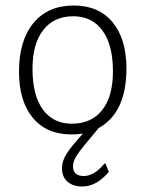

<svg xmlns="http://www.w3.org/2000/svg" viewBox="-20 -482 529 697"><path d="M279 195Q245 195 225 177.5Q205 160 205 129Q205 104 220 79Q235 54 281 3Q260 6 239 6Q149 6 99 -54.5Q49 -115 49 -222Q49 -335 101.5 -398.5Q154 -462 248 -462Q338 -462 388.5 -401.5Q439 -341 439 -233Q439 -73 338 -17Q278 54 261.5 78Q245 102 245 121Q245 157 284 157Q322 157 359 112H363L375 142Q330 195 279 195ZM246 -423Q176 -423 137 -373Q98 -323 98 -232Q98 -136 135.5 -84.5Q173 -33 241 -33Q312 -33 351 -82.5Q390 -132 390 -223Q390 -319 352 -371Q314 -423 246 -423Z"/></svg>

Font: Alegreya Sans Light
Style: Regular
Weight: 300
Designer: Juan Pablo del Peral
Foundry: Huerta Tipografica
Version: Version 2.007